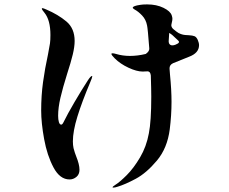

<svg xmlns="http://www.w3.org/2000/svg" viewBox="-20 -804 1040 872"><path d="M884 -599Q884 -563 838 -546L766 -517Q749 -509 750 -492L752 -466Q759 -396 759 -342Q759 -281 751 -217Q740 -131 692.5 -74.5Q645 -18 596.5 8Q548 34 514 44Q502 48 495 48Q491 48 491 46Q491 44 503 36Q524 23 555.5 -8.5Q587 -40 616 -89Q645 -138 656 -198Q667 -253 667 -365Q667 -397 665 -461Q663 -480 650 -480L628 -479Q601 -479 563.5 -496.5Q526 -514 501 -539Q486 -554 486 -559Q486 -562 491 -562Q497 -562 507 -559Q537 -550 570 -550Q605 -550 642 -559Q659 -571 658 -584Q651 -676 648 -688Q643 -715 625.5 -733.5Q608 -752 591 -761Q583 -766 583 -769Q583 -777 617 -782Q628 -784 648 -784Q691 -784 722.5 -768.5Q754 -753 760 -734Q763 -725 763 -719Q763 -711 760 -700Q758 -692 758 -690Q758 -680 767 -672Q781 -660 791 -654Q807 -646 821.5 -645Q836 -644 838 -644Q855 -643 863.5 -639.5Q872 -636 878 -623Q884 -609 884 -599ZM399 -457Q399 -452 390 -431Q352 -341 331.5 -274.5Q311 -208 311 -162Q311 -145 314 -131Q316 -122 320 -110.5Q324 -99 326 -94Q341 -57 341 -33Q341 -12 327 -0.5Q313 11 296 11Q252 11 223 -43.5Q194 -98 180.5 -172Q167 -246 167 -302Q167 -370 175.5 -431.5Q184 -493 198 -557L207 -607Q209 -621 209 -645Q209 -713 182 -746Q170 -760 170 -765Q170 -767 172 -767Q177 -767 190 -761Q244 -738 281.5 -706.5Q319 -675 319 -618Q319 -592 310.5 -556.5Q302 -521 285 -469Q265 -405 254.5 -360Q244 -315 244 -278Q244 -261 247.5 -249.5Q251 -238 258 -238Q263 -238 268 -248Q286 -285 318.5 -340.5Q351 -396 379 -439Q392 -459 398 -459Q399 -459 399 -457ZM793 -614Q793 -617 786 -623L773 -635Q764 -644 756.5 -649.5Q749 -655 748 -653V-647Q746 -625 746 -616Q746 -608 750.5 -603Q755 -598 763 -598Q770 -598 777 -601L783 -604Q793 -608 793 -614Z"/></svg>

Font: Shippori Antique B1
Style: Regular
Weight: 400
Designer: FONTDASU
Foundry: FONTDASU / Google Inc. / but / Adobe
Version: Version 2.001